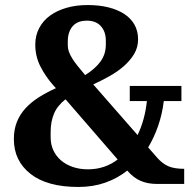

<svg xmlns="http://www.w3.org/2000/svg" viewBox="-20 -730 776 762"><path d="M291 12Q167 12 101 -40Q35 -92 35 -178Q35 -216 47 -246Q59 -276 81 -300Q103 -324 133.5 -343.5Q164 -363 202 -380L191 -392Q161 -426 140.5 -466Q120 -506 120 -553Q120 -589 135.5 -618.5Q151 -648 178.5 -668Q206 -688 244 -699Q282 -710 328 -710Q373 -710 409.5 -701Q446 -692 472.5 -675Q499 -658 513.5 -632.5Q528 -607 528 -574Q528 -542 512.5 -516Q497 -490 472 -468Q447 -446 415 -428Q383 -410 350 -395L526 -194Q555 -254 563 -329H495V-389H700V-329H630Q624 -278 608 -231.5Q592 -185 568 -145L604 -104Q624 -81 647.5 -70.5Q671 -60 711 -60V0H602Q567 0 538.5 -12Q510 -24 485 -53Q446 -22 397.5 -5Q349 12 291 12ZM318 -432Q358 -457 379 -486Q400 -515 400 -553V-569Q400 -604 380.5 -626Q361 -648 325 -648Q287 -648 268 -625.5Q249 -603 249 -566V-552Q249 -537 254 -523.5Q259 -510 268 -496Q277 -482 289.5 -466.5Q302 -451 318 -432ZM329 -58Q396 -58 447 -97L240 -336Q207 -310 194 -278Q181 -246 181 -207V-185Q181 -157 191.5 -134Q202 -111 221.5 -94Q241 -77 268.5 -67.5Q296 -58 329 -58Z"/></svg>

Font: IBM Plex Serif SemiBold
Style: Regular
Weight: 600
Designer: Mike Abbink, Paul van der Laan, Pieter van Rosmalen
Foundry: Bold Monday
Version: Version 2.5